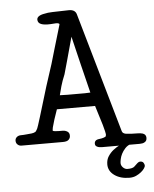

<svg xmlns="http://www.w3.org/2000/svg" viewBox="-85 -675 741 922"><g transform="rotate(-5 286.0 -214.5)"><path d="M524 37Q506 43 494.5 55.5Q483 68 476.5 81Q470 94 467.5 106.5Q465 119 465 125Q465 137 474.5 146.5Q484 156 496 156Q521 156 529.5 147.5Q538 139 546 132Q553 126 559 126Q570 126 575 133Q580 140 580 148Q580 152 574.5 160.5Q569 169 558.5 177.5Q548 186 534 192.5Q520 199 502 199Q458 199 429.5 178.5Q401 158 401 126Q401 103 412 86.5Q423 70 437 59Q453 46 474 36ZM282 -628Q311 -628 318 -606Q318 -606 484 -27Q487 -16 503 -13Q525 -10 560 -10Q572 -10 583 -7Q599 -2 599.5 14Q600 30 588 36Q580 41 565 41H384Q367 41 359 36Q350 32 350 21Q350 6 366 2Q375 0 385 -1Q395 -3 403 -7Q407 -10 407 -19Q407 -25 396 -65Q382 -111 375 -133Q368 -154 367 -159H183Q164 -106 156 -74Q154 -64 154 -58Q161 -54 184 -54H202Q213 -54 222 -49Q235 -42 234 -26Q234 -16 226 -8Q218 0 198 0H-2Q-12 0 -20 -7Q-28 -14 -28 -26Q-28 -37 -19 -44Q-11 -50 0 -50Q12 -50 31 -52Q50 -54 52 -54Q62 -55 71 -60Q77 -67 81 -76Q86 -86 142 -273Q168 -352 176 -378Q184 -405 198 -453Q218 -519 231 -564Q231 -573 203 -570Q138 -564 129 -586Q119 -611 156 -620Q182 -626 203 -626ZM239 -224H286H324Q337 -224 350 -225Q316 -361 283 -500Q262 -421 252 -387Q242 -353 234 -323Q221 -292 214 -267Q207 -242 203 -225Q221 -224 239 -224Z"/></g></svg>

Font: Scratch Savers
Style: Book
Weight: 400
Designer: Pablo Impallari, Rodrigo Fuenzalida, Brenda Gallo
Foundry: Pablo Impallari, Rodrigo Fuenzalida, Brenda Gallo
Version: Version 4.0b1